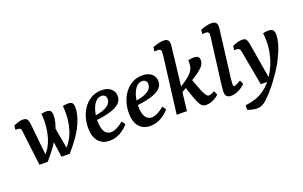

<svg xmlns="http://www.w3.org/2000/svg" viewBox="-95 -1079 2670 1693"><g transform="rotate(-20 1239.5 -232.5)"><path d="M390 0 344 -26Q364 -42 383.5 -63.5Q403 -85 420 -113Q443 -151 457 -196.5Q471 -242 476.5 -291.5Q482 -341 478 -390L477 -417Q489 -419 502.5 -420.5Q516 -422 526 -422Q554 -422 565 -409Q576 -396 576 -366Q576 -303 542 -224Q508 -145 437 -57ZM105 0 65 -332Q64 -347 56 -354.5Q48 -362 33 -362H11L15 -401Q42 -413 62.5 -419Q83 -425 100 -425Q123 -425 134 -417Q145 -409 149 -396.5Q153 -384 155 -370L190 -27L183 0ZM183 0 139 -25Q159 -41 180 -62.5Q201 -84 219 -112Q243 -153 256.5 -199.5Q270 -246 275 -295Q280 -344 277 -390L274 -417Q287 -419 299.5 -420.5Q312 -422 323 -422Q350 -422 361 -409Q372 -396 372 -367Q372 -305 336.5 -225Q301 -145 230 -57ZM312 0 289 -166 341 -282 388 -22 390 0Z M842 -431Q898 -431 929.5 -404Q961 -377 961 -334Q961 -293 930.5 -265.5Q900 -238 840.5 -221Q781 -204 694 -195L696 -236Q764 -245 801.5 -261Q839 -277 854 -297.5Q869 -318 869 -340Q869 -361 856.5 -372.5Q844 -384 825 -384Q792 -384 768 -356.5Q744 -329 731 -284Q718 -239 718 -186Q718 -121 738.5 -87.5Q759 -54 799 -54Q825 -54 855 -69.5Q885 -85 916 -111L940 -78Q910 -41 863 -14Q816 13 760 13Q695 13 657 -31Q619 -75 619 -158Q619 -231 646.5 -293Q674 -355 724.5 -393Q775 -431 842 -431Z M1224 -431Q1280 -431 1311.5 -404Q1343 -377 1343 -334Q1343 -293 1312.5 -265.5Q1282 -238 1222.5 -221Q1163 -204 1076 -195L1078 -236Q1146 -245 1183.5 -261Q1221 -277 1236 -297.5Q1251 -318 1251 -340Q1251 -361 1238.5 -372.5Q1226 -384 1207 -384Q1174 -384 1150 -356.5Q1126 -329 1113 -284Q1100 -239 1100 -186Q1100 -121 1120.5 -87.5Q1141 -54 1181 -54Q1207 -54 1237 -69.5Q1267 -85 1298 -111L1322 -78Q1292 -41 1245 -14Q1198 13 1142 13Q1077 13 1039 -31Q1001 -75 1001 -158Q1001 -231 1028.5 -293Q1056 -355 1106.5 -393Q1157 -431 1224 -431Z M1393 0 1457 -511Q1459 -526 1460.5 -543.5Q1462 -561 1462 -568Q1462 -581 1455 -587Q1448 -593 1435 -593H1399L1404 -631Q1465 -655 1505 -655Q1533 -655 1545.5 -643Q1558 -631 1558 -606Q1558 -597 1556.5 -583.5Q1555 -570 1553 -553L1489 0ZM1670 7Q1644 7 1630 -5.5Q1616 -18 1602 -48Q1592 -70 1581.5 -98.5Q1571 -127 1561.5 -156.5Q1552 -186 1544 -212L1621 -251Q1627 -236 1635.5 -214Q1644 -192 1652.5 -168.5Q1661 -145 1670 -124.5Q1679 -104 1687 -91Q1694 -78 1701 -71.5Q1708 -65 1717 -63Q1728 -63 1742.5 -68.5Q1757 -74 1773 -84L1790 -46Q1766 -22 1732.5 -7.5Q1699 7 1670 7ZM1483 -156 1490 -206Q1548 -241 1584 -268.5Q1620 -296 1637 -325Q1654 -354 1654 -394V-418Q1667 -421 1680.5 -422.5Q1694 -424 1706 -424Q1737 -424 1747.5 -412Q1758 -400 1758 -380Q1758 -358 1745.5 -337.5Q1733 -317 1702.5 -293Q1672 -269 1618.5 -236Q1565 -203 1483 -156Z M1903 7Q1849 7 1849 -49Q1849 -64 1851.5 -86.5Q1854 -109 1857 -136L1905 -511Q1907 -525 1909 -542.5Q1911 -560 1911 -568Q1911 -581 1903.5 -587Q1896 -593 1884 -593H1848L1853 -631Q1914 -655 1955 -655Q1983 -655 1995.5 -643Q2008 -631 2008 -606Q2008 -596 2006.5 -582Q2005 -568 2003 -553L1951 -137Q1950 -123 1948.5 -107.5Q1947 -92 1947 -82Q1947 -65 1958 -65Q1967 -65 1982 -72Q1997 -79 2020 -93L2037 -57Q2009 -27 1971.5 -10Q1934 7 1903 7Z M2081 190Q2059 190 2034.5 184.5Q2010 179 1992 170L1993 129Q2043 123 2088 108.5Q2133 94 2174.5 64Q2216 34 2254 -17Q2294 -70 2318.5 -131Q2343 -192 2353 -256Q2363 -320 2358 -380L2355 -416Q2370 -419 2384 -420.5Q2398 -422 2407 -422Q2436 -422 2447.5 -409Q2459 -396 2460 -365Q2460 -323 2443 -268Q2426 -213 2393.5 -149Q2361 -85 2313 -19Q2292 12 2267.5 43Q2243 74 2219 100.5Q2195 127 2176 145Q2148 170 2127 180Q2106 190 2081 190ZM2182 0 2121 -332Q2118 -348 2109.5 -355Q2101 -362 2088 -362H2064L2069 -401Q2096 -413 2118.5 -419Q2141 -425 2159 -425Q2190 -425 2199 -408Q2208 -391 2212 -370L2274 0Z"/></g></svg>

Font: Rasa Medium
Style: Italic
Weight: 500
Italic angle: -7.10001°
Designer: Anna Giedrys (Yrsa+Rasa design), David Brezina (Yrsa art-direction, Rasa art-direction, design)
Foundry: Rosetta Type Foundry
Version: Version 2.004